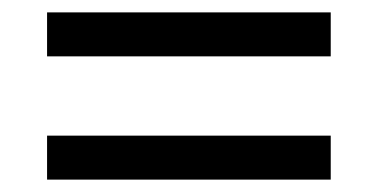

<svg xmlns="http://www.w3.org/2000/svg" viewBox="-20 -507 612 310"><path d="M56 -416V-487H514V-416ZM56 -217V-288H514V-217Z"/></svg>

Font: Noto Sans Hebrew Droid SemiBold
Style: Regular
Weight: 600
Designer: Monotype Design Team
Foundry: Monotype Imaging Inc.
Version: Version 1.100; ttfautohint (v1.8.4.7-5d5b)